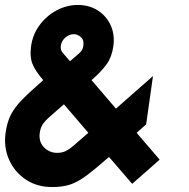

<svg xmlns="http://www.w3.org/2000/svg" viewBox="-24 -742 761 775"><path d="M187 13Q125 13 79.8 -17.5Q34.5 -48 12.5 -97.8Q-9.5 -147.5 -1.5 -206Q4.5 -248.5 19.5 -278.2Q34.5 -308 65.5 -339.8Q96.5 -371.5 150.5 -418.5Q118 -456 106.8 -484.8Q95.5 -513.5 101.5 -555.5Q108 -603.5 136.2 -641.2Q164.5 -679 205.2 -700.5Q246 -722 290.5 -722Q336 -722 370.8 -699.8Q405.5 -677.5 422.8 -639.8Q440 -602 433.5 -555.5Q427.5 -512.5 407.2 -483.8Q387 -455 345.5 -418.5L444 -303.5L593.5 -435L566 -240L527.5 -206L620.5 -97.5L509.5 0L416 -108.5Q361.5 -60.5 326 -34Q290.5 -7.5 259.5 2.8Q228.5 13 187 13ZM258.5 -495Q280 -513.5 291 -522.8Q302 -532 306.5 -539.2Q311 -546.5 312.5 -558Q316 -580.5 302.5 -592.2Q289 -604 274 -604Q256 -604 240.2 -590.8Q224.5 -577.5 221.5 -558Q219.5 -540.5 228 -530.2Q236.5 -520 258.5 -495ZM206.5 -125Q226.5 -125 241.8 -132.5Q257 -140 277.2 -157.8Q297.5 -175.5 332.5 -206L234 -321Q197 -288.5 177 -271Q157 -253.5 148.2 -239.8Q139.5 -226 136.5 -206Q131.5 -170 153.5 -147.5Q175.5 -125 206.5 -125Z"/></svg>

Font: Urbanist ExtraBold
Style: Italic
Weight: 800
Italic angle: -8°
Designer: Corey Hu
Foundry: Corey Hu
Version: Version 1.321; ttfautohint (v1.8.4.7-5d5b)